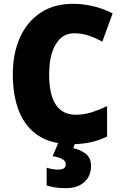

<svg xmlns="http://www.w3.org/2000/svg" viewBox="-20 -810 637 1004"><path d="M368 -636Q306 -636 271.5 -578.5Q237 -521 237 -420Q237 -210 377 -210Q420 -210 460 -223Q500 -236 540 -255V-96Q497 -75 451.5 -65.5Q406 -56 354 -56Q249 -56 181 -100.5Q113 -145 80 -227Q47 -309 47 -421Q47 -530 84 -613Q121 -696 191.5 -743Q262 -790 363 -790Q413 -790 465.5 -778Q518 -766 569 -740L515 -592Q479 -612 443.5 -624Q408 -636 368 -636ZM456 58Q456 111 420.5 142.5Q385 174 324 174Q293 174 267.5 170Q242 166 224 160V67Q240 72 255 74.5Q270 77 285 77Q324 77 324 49Q324 17 255 7L286 -66H374L363 -35Q398 -28 427 -7Q456 14 456 58Z"/></svg>

Font: Noto Sans Malayalam UI SemiCondensed Black
Style: Regular
Weight: 900
Width: 4
Designer: Jelle Bosma - Monotype Design Team
Foundry: Monotype Imaging Inc.
Version: Version 2.104; ttfautohint (v1.8.4.7-5d5b)